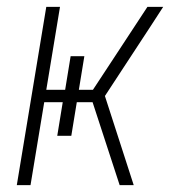

<svg xmlns="http://www.w3.org/2000/svg" viewBox="-20 -540 540 560"><path d="M29 0 115 -520H155L115 -278H170L186 -376H226L210 -278H251L301 -354L410 -520H456L419 -463L286 -260L370 0H329L250 -242H204L188 -144H147L163 -242H109L69 0Z"/></svg>

Font: Iosevka SS04 Extralight
Style: Italic
Weight: 200
Italic angle: -9°
Monospace: yes
Designer: Belleve Invis
Foundry: Belleve Invis
Version: Version 19.0.0; ttfautohint (v1.8.4)